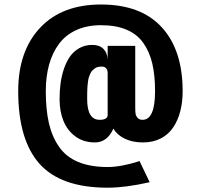

<svg xmlns="http://www.w3.org/2000/svg" viewBox="-20 -788 910 870"><path d="M431.6 -245.1Q465.3 -245.1 467.8 -264.6V-461.4Q464.4 -486.3 441.4 -486.3Q431.6 -486.3 423.3 -484.4Q415 -482.4 408.7 -477.3Q402.3 -472.2 397.5 -467.5Q392.6 -462.9 388.9 -453.6Q385.3 -444.3 382.8 -438.2Q380.4 -432.1 378.9 -419.7Q377.4 -407.2 376.7 -400.6Q376 -394 375.5 -379.6Q375 -365.2 375 -359.4Q375 -353.5 375 -338.4Q375 -245.1 431.6 -245.1ZM807.6 -375Q807.6 -325.7 796.9 -283.9Q786.1 -242.2 764.6 -210.4Q743.2 -178.7 708.3 -160.6Q673.3 -142.6 627.9 -142.6Q581.1 -142.6 546.1 -159.2Q511.2 -175.8 493.7 -205.1Q465.8 -142.6 410.2 -142.6Q358.4 -142.6 321.5 -169.9Q284.7 -197.3 267.3 -240.7Q250 -284.2 250 -338.4Q250 -376 254.4 -409.9Q258.8 -443.8 269.8 -476.3Q280.8 -508.8 297.4 -532.2Q314 -555.7 339.8 -570.1Q365.7 -584.5 398.4 -584.5Q430.7 -584.5 448.5 -566.7Q466.3 -548.8 467.8 -518.1V-580.1H592.8V-302.7Q592.8 -284.2 594.2 -273.4Q595.7 -262.7 603.5 -253.9Q611.3 -245.1 626 -245.1Q682.6 -245.1 682.6 -375Q682.6 -447.3 669.9 -500.7Q657.2 -554.2 628.9 -594Q600.6 -633.8 552.7 -653.8Q504.9 -673.8 437.5 -673.8Q374.5 -673.8 326.2 -651.9Q277.8 -629.9 247.8 -589.8Q217.8 -549.8 202.6 -495.6Q187.5 -441.4 187.5 -375Q187.5 -291 201.7 -229.7Q215.8 -168.5 247.6 -122.8Q279.3 -77.1 334.2 -54.2Q389.2 -31.2 467.8 -31.2Q528.8 -31.2 612.3 -58.1L658.2 37.6Q549.3 62.5 467.8 62.5Q255.9 62.5 159.2 -45.7Q62.5 -153.8 62.5 -375Q62.5 -556.6 161.6 -662.1Q260.7 -767.6 437.5 -767.6Q618.7 -767.6 713.1 -664.3Q807.6 -561 807.6 -375Z"/></svg>

Font: OswaldRegular
Style: Regular
Weight: 400
Designer: vernon adams
Foundry: vernon adams
Version: Version 1.000